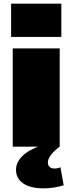

<svg xmlns="http://www.w3.org/2000/svg" viewBox="-20 -806 398 1055"><path d="M308 -540V0H50V-540ZM317 -786V-603H41V-786ZM220 229Q148 229 108 202Q68 175 68 127Q68 85 104 50.5Q140 16 205 -6L307 0Q275 25 259 46.5Q243 68 243 87Q243 102 252.5 111Q262 120 279 120Q298 120 312 113L330 212Q308 219 279.5 224Q251 229 220 229Z"/></svg>

Font: Pathway Extreme 28pt Black
Style: Regular
Weight: 900
Designer: Eduardo Rodriguez Tunni
Foundry: Eduardo Rodriguez Tunni
Version: Version 1.001;gftools[0.9.26]